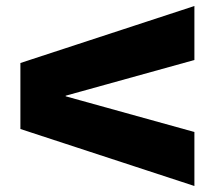

<svg xmlns="http://www.w3.org/2000/svg" viewBox="-20 -610 728 640"><path d="M628 10 48 -180V-400L628 -590V-410L199 -291V-289L628 -170Z"/></svg>

Font: M PLUS 1 Black
Style: Regular
Weight: 900
Designer: Coji Morishita
Foundry: UNDERFOREST DESIGN
Version: Version 1.001